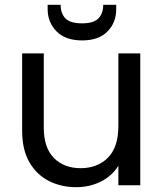

<svg xmlns="http://www.w3.org/2000/svg" viewBox="-20 -770 680 798"><path d="M162 -239Q162 -156 204 -113.5Q246 -71 315 -71Q385 -71 428.5 -114.5Q472 -158 472 -247V-548H563V0H472V-81Q445 -38 398.5 -15Q352 8 297 8Q234 8 183 -18Q132 -44 102 -96Q72 -148 72 -227V-548H162ZM463 -732Q463 -676 426.5 -639Q390 -602 321 -602Q252 -602 215 -639.5Q178 -677 178 -733V-750H232Q232 -714 252 -693.5Q272 -673 321 -673Q369 -673 389 -693.5Q409 -714 409 -750H463Z"/></svg>

Font: Poppins
Style: Regular
Weight: 400
Designer: Ninad Kale (Devanagari), Jonny Pinhorn (Latin)
Version: Version 5.002